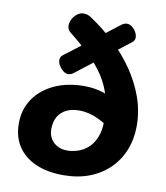

<svg xmlns="http://www.w3.org/2000/svg" viewBox="-91 -888 850 985"><g transform="rotate(10 334.5 -395.5)"><path d="M518 -241Q481 -270 431 -294.5Q381 -319 330 -319Q290 -319 262 -305Q234 -291 219 -264.5Q204 -238 204 -200Q204 -173 216 -152Q228 -131 250.5 -118.5Q273 -106 303 -106Q329 -106 357.5 -115Q386 -124 410 -145Q434 -166 449 -201.5Q464 -237 464 -290Q464 -360 448 -415.5Q432 -471 401 -518.5Q370 -566 323 -611.5Q276 -657 213 -707Q206 -713 202.5 -721.5Q199 -730 199 -739Q199 -755 207.5 -772Q216 -789 231.5 -801Q247 -813 266 -813Q277 -813 288 -809Q299 -805 308 -798Q374 -754 432.5 -699Q491 -644 536 -579Q581 -514 607 -441.5Q633 -369 633 -291Q633 -224 610.5 -167Q588 -110 545 -67.5Q502 -25 441.5 -1.5Q381 22 305 22Q222 22 161.5 -4.5Q101 -31 68 -80.5Q35 -130 35 -200Q35 -274 73 -329.5Q111 -385 178.5 -416Q246 -447 333 -447Q387 -447 434 -431.5Q481 -416 521 -378ZM467 -791Q481 -800 493 -800Q507 -800 520 -790Q533 -780 541 -765.5Q549 -751 549 -737Q549 -722 535 -711L267 -503Q254 -493 240 -493Q226 -493 213 -503.5Q200 -514 191.5 -528.5Q183 -543 183 -557Q183 -573 196 -583Q237 -614 284.5 -650.5Q332 -687 380 -723.5Q428 -760 467 -791Z"/></g></svg>

Font: Playpen Sans Arabic
Style: Bold
Weight: 700
Version: Version 2.000